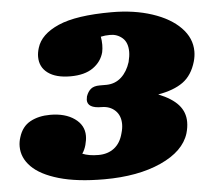

<svg xmlns="http://www.w3.org/2000/svg" viewBox="-49 -719 851 777"><g transform="rotate(-5 376.0 -330.5)"><path d="M591 -318Q646 -296 672 -266.5Q698 -237 698 -197Q698 -175 691 -151Q669 -80 575 -37.5Q481 5 344 5Q234 5 160 -16.5Q86 -38 50 -74.5Q14 -111 14 -157Q14 -176 20 -194Q33 -237 67 -255.5Q101 -274 148 -274Q209 -274 247 -247Q285 -220 285 -177Q285 -160 279.5 -140Q274 -120 264 -106Q290 -95 329 -95Q367 -95 393 -115Q419 -135 429 -174Q435 -194 435 -211Q435 -246 413.5 -266.5Q392 -287 358 -287Q301 -287 301 -321Q301 -325 303 -335Q310 -355 322.5 -365Q335 -375 358 -375H387Q422 -376 446.5 -398.5Q471 -421 483 -459Q489 -483 489 -500Q489 -538 468 -556.5Q447 -575 418 -575Q397 -575 380 -571Q383 -555 383 -538Q383 -523 380 -508Q370 -470 336 -446Q302 -422 244 -422Q185 -422 152.5 -446Q120 -470 120 -512Q120 -529 126 -548Q142 -602 215 -634Q288 -666 432 -666Q523 -666 596 -642Q669 -618 710.5 -575.5Q752 -533 752 -479Q752 -459 746 -438Q730 -383 692.5 -356Q655 -329 591 -318Z"/></g></svg>

Font: Shrikhand
Style: Regular
Weight: 400
Italic angle: -14°
Version: Version 1.000;PS 1.000;hotconv 1.0.88;makeotf.lib2.5.647800